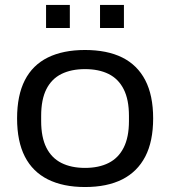

<svg xmlns="http://www.w3.org/2000/svg" viewBox="-20 -740 684 772"><path d="M321.8 12Q233.8 12 172.4 -18.7Q111.1 -49.5 79.9 -110.5Q48.7 -171.5 48.7 -264Q48.7 -356.5 79.9 -417.5Q111.1 -478.5 172.4 -508.8Q233.8 -539 321.8 -539Q410.7 -539 471.6 -508.8Q532.4 -478.5 564.1 -417.5Q595.8 -356.5 595.8 -264Q595.8 -171.5 564.1 -110.5Q532.4 -49.5 471.6 -18.7Q410.7 12 321.8 12ZM321.8 -64.9Q377.4 -64.9 416.8 -84.8Q456.2 -104.6 477.3 -146.4Q498.5 -188.2 498.5 -253.2V-273.8Q498.5 -339.8 477.3 -381.3Q456.2 -422.9 416.8 -442.5Q377.4 -462.1 321.8 -462.1Q266.5 -462.1 226.9 -442.5Q187.4 -422.9 166.4 -381.3Q145.5 -339.8 145.5 -273.8V-253.2Q145.5 -188.2 166.4 -146.4Q187.4 -104.6 226.9 -84.8Q266.5 -64.9 321.8 -64.9ZM165.2 -627.3V-720.2H260.8V-627.3ZM382.2 -627.3V-720.2H478.3V-627.3Z"/></svg>

Font: Archivo SemiBold SemiExpanded
Style: Regular
Weight: 600
Width: 6
Version: Version 2.001